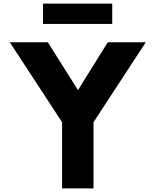

<svg xmlns="http://www.w3.org/2000/svg" viewBox="-20 -1049 880 1076"><path d="M221 -916 222 -915H608L609 -916V-1028L608 -1029H222L221 -1028ZM328 -364V6L329 7H503L504 6V-364L797 -812H586L582 -809L417 -544L250 -809L247 -812H35Z"/></svg>

Font: Hussar Woodtype
Style: SeBd
Weight: 900
Foundry: Cannot Into Space Fonts
Version: Version 1.07